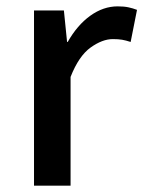

<svg xmlns="http://www.w3.org/2000/svg" viewBox="-20 -584 451 604"><path d="M87 0V-551H181L191 -452H193Q223 -505 264 -534.5Q305 -564 350 -564Q370 -564 384 -561Q398 -558 411 -553L391 -452Q376 -457 364 -459Q352 -461 335 -461Q302 -461 265 -434.5Q228 -408 202 -342V0Z"/></svg>

Font: Noto Sans HK Thin Medium
Style: Regular
Weight: 500
Version: Version 2.004-H2;hotconv 1.0.118;makeotfexe 2.5.65603